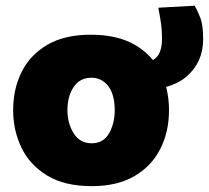

<svg xmlns="http://www.w3.org/2000/svg" viewBox="-20 -637 732 672"><path d="M301.5 14.5Q205.5 14.5 144.8 -22.8Q84 -60 55 -120.5Q26 -181 26 -251Q26 -326 56 -385.8Q86 -445.5 146.2 -480.5Q206.5 -515.5 297.5 -515.5Q391 -515.5 451.8 -480.2Q512.5 -445 542 -385Q571.5 -325 571.5 -251Q571.5 -175 540.5 -114.8Q509.5 -54.5 449.5 -20Q389.5 14.5 301.5 14.5ZM301 -135.5Q342 -135.5 361.8 -170.5Q381.5 -205.5 381.5 -251Q381.5 -306.5 358.8 -335.8Q336 -365 300 -365Q259.5 -365 237.8 -332.5Q216 -300 216 -251Q216 -205.5 237.8 -170.5Q259.5 -135.5 301 -135.5ZM446 -319 426.5 -410.5Q477.5 -410.5 503.2 -421Q529 -431.5 538 -451.5Q547 -471.5 547 -499.5Q547 -532.5 543 -558.8Q539 -585 534 -610L661 -617Q672 -599 681.5 -573.8Q691 -548.5 691 -499.5Q691 -419.5 633 -369.2Q575 -319 446 -319Z"/></svg>

Font: Commissioner ExtraBold
Style: Regular
Weight: 800
Designer: Kostas Bartsokas
Foundry: Kostas Bartsokas
Version: Version 1.000; ttfautohint (v1.8.3)